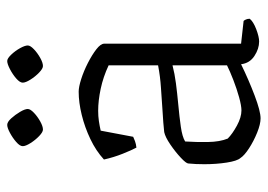

<svg xmlns="http://www.w3.org/2000/svg" viewBox="-125 -613 742 532"><g transform="rotate(-90 246.0 -347.0)"><path d="M184 4Q168 4 144.5 -5.5Q121 -15 101 -28Q81 -41 74 -52Q66 -61 61.5 -90Q57 -119 57 -152Q57 -164 57.5 -175Q58 -186 59 -196Q59 -202 75 -217Q91 -232 111.5 -246Q132 -260 146 -263Q154 -264 172.5 -265.5Q191 -267 210 -268Q237 -270 268.5 -272Q300 -274 331 -280V-417Q299 -432 266 -439Q233 -446 205 -446Q190 -446 176.5 -444Q163 -442 150 -439L133 -349Q129 -347 121 -344Q113 -341 103 -340Q96 -353 86 -378Q76 -403 70 -430Q94 -452 126.5 -467.5Q159 -483 193.5 -491.5Q228 -500 258 -500Q271 -500 293 -493Q315 -486 337.5 -474.5Q360 -463 375.5 -451Q391 -439 391 -429V-50L454 -43Q456 -41 458 -36.5Q460 -32 460 -26Q452 -16 431 -8Q410 0 397 0Q377 0 357 -13Q337 -26 334 -50Q291 -29 247.5 -12.5Q204 4 184 4ZM206 -49Q219 -49 242.5 -55.5Q266 -62 290.5 -71.5Q315 -81 331 -89V-240Q308 -234 281 -230.5Q254 -227 222 -224Q189 -221 161 -217Q133 -213 120 -205Q118 -175 118.5 -142Q119 -109 128 -87Q141 -74 164 -61.5Q187 -49 206 -49ZM329 -599Q322 -599 311 -609.5Q300 -620 291.5 -633.5Q283 -647 283 -655Q283 -663 294.5 -673Q306 -683 320.5 -690.5Q335 -698 343 -698Q350 -698 360.5 -687Q371 -676 378.5 -662.5Q386 -649 386 -641Q386 -634 375.5 -624Q365 -614 351.5 -606.5Q338 -599 329 -599ZM153 -599Q146 -599 135 -609.5Q124 -620 115.5 -633.5Q107 -647 107 -655Q107 -663 118.5 -673Q130 -683 144 -690.5Q158 -698 166 -698Q174 -698 184 -687Q194 -676 202 -662.5Q210 -649 210 -641Q210 -634 199.5 -624Q189 -614 175.5 -606.5Q162 -599 153 -599Z"/></g></svg>

Font: Texturina 72pt ExtraLight
Style: Regular
Weight: 200
Designer: Guillermo Torres Carreño
Foundry: Omnibus-Type
Version: Version 1.002; ttfautohint (v1.8.3)